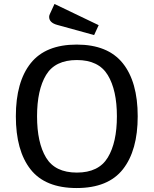

<svg xmlns="http://www.w3.org/2000/svg" viewBox="-20 -937 775 969"><path d="M228 -852Q228 -822 270 -811L455 -760L478 -810L255 -917L232 -867Q228 -859 228 -852ZM367 12Q208 12 134 -82.5Q60 -177 60 -350Q60 -524 135 -618Q210 -712 367 -712Q524 -712 599.5 -618Q675 -524 675 -350Q675 -178 600.5 -83Q526 12 367 12ZM570 -350Q570 -482 524 -558Q478 -634 368 -634Q258 -634 212.5 -558.5Q167 -483 167 -350Q167 -217 212.5 -141.5Q258 -66 368 -66Q478 -66 524 -142Q570 -218 570 -350Z"/></svg>

Font: Voces
Style: Regular
Weight: 400
Designer: Ana Paula Megda, Pablo Ugerman
Foundry: Ana Paula Megda, Pablo Ugerman
Version: Version 1.100